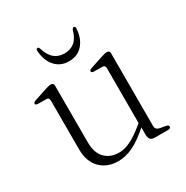

<svg xmlns="http://www.w3.org/2000/svg" viewBox="-153 -774 881 911"><g transform="rotate(-30 287.0 -318.0)"><path d="M412.5 -37V-82L411.5 -86V-398Q411.5 -407 408 -411.2Q404.5 -415.5 396 -415.5L350.5 -416Q343 -416.5 339.8 -418.8Q336.5 -421 336.5 -424.5Q336.5 -428 339.8 -431Q343 -434 351 -436.5L419 -459Q430 -462.5 437 -464Q444 -465.5 448.5 -465.5Q456.5 -465.5 460.2 -461.5Q464 -457.5 464 -449V-51.5Q464 -41 470 -35Q476 -29 487 -27L515.5 -22Q523.5 -20.5 527.5 -17.8Q531.5 -15 531.5 -10Q531.5 -5.5 527.5 -2.8Q523.5 0 515.5 0H445.5Q428 0 420.2 -8.2Q412.5 -16.5 412.5 -37ZM104.5 -131.5V-398Q104.5 -407 101 -411.2Q97.5 -415.5 89 -415.5L43.5 -416Q36 -416.5 33 -418.8Q30 -421 30 -424.5Q30 -428 33 -431Q36 -434 44 -436.5L112 -459Q123 -462.5 130 -464Q137 -465.5 141.5 -465.5Q149.5 -465.5 153.2 -461.5Q157 -457.5 157 -449V-140.5Q157 -81.5 186.2 -52.2Q215.5 -23 262.5 -23Q292 -23 325.8 -39.2Q359.5 -55.5 401.5 -90.5L425 -110.5L439.5 -96.5L414.5 -75.5Q360.5 -28 319.8 -8.8Q279 10.5 239.5 10.5Q178.5 10.5 141.5 -27.2Q104.5 -65 104.5 -131.5ZM273.5 -560Q306.5 -560 328.8 -578.5Q351 -597 362.5 -638Q366.5 -647 372.5 -647Q376 -647 378.5 -644.2Q381 -641.5 380.5 -635Q377.5 -582 349.2 -549.5Q321 -517 273.5 -517Q226.5 -517 198 -549.5Q169.5 -582 166.5 -635Q166 -641.5 168.5 -644.2Q171 -647 174.5 -647Q180.5 -647 183.5 -638Q196 -597 218.2 -578.5Q240.5 -560 273.5 -560Z"/></g></svg>

Font: Fraunces ExtraLight
Style: Regular
Weight: 250
Version: Version 1.000;[b76b70a41]